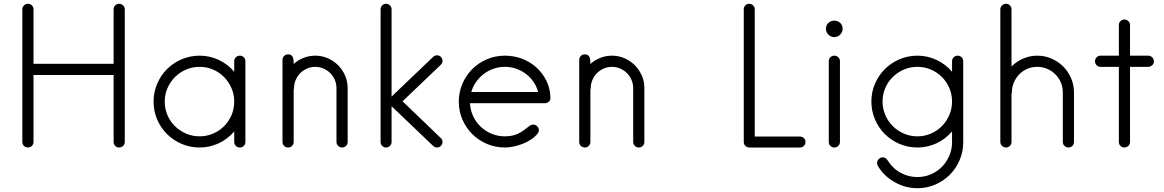

<svg xmlns="http://www.w3.org/2000/svg" viewBox="-20 -779 6149 1014"><path d="M639 -29Q639 -17 630 -8.5Q621 0 609 0Q597 0 588.5 -8.5Q580 -17 580 -29V-383H157V-29Q157 -17 148.5 -8.5Q140 0 128 0Q115 0 106.5 -8.5Q98 -17 98 -29V-730Q98 -742 106.5 -750.5Q115 -759 128 -759Q140 -759 148.5 -750.5Q157 -742 157 -730V-442H580V-730Q580 -742 588.5 -750.5Q597 -759 609 -759Q621 -759 630 -750.5Q639 -742 639 -730Z M1276 -29Q1276 -17 1267.5 -8.5Q1259 0 1247 0Q1234 0 1225.5 -8.5Q1217 -17 1217 -29V-85Q1182 -44 1134.5 -22Q1087 0 1034 0Q984 0 939.5 -19Q895 -38 862 -71Q829 -104 810 -148Q791 -192 791 -242Q791 -292 810 -336.5Q829 -381 862 -414Q895 -447 939.5 -466Q984 -485 1034 -485Q1087 -485 1134.5 -463Q1182 -441 1217 -400V-456Q1217 -468 1225.5 -476.5Q1234 -485 1247 -485Q1259 -485 1267.5 -476.5Q1276 -468 1276 -456ZM1217 -242Q1217 -280 1202.5 -313.5Q1188 -347 1163.5 -372Q1139 -397 1105.5 -411.5Q1072 -426 1034 -426Q996 -426 962.5 -411.5Q929 -397 904 -372Q879 -347 864.5 -313.5Q850 -280 850 -242Q850 -204 864.5 -170.5Q879 -137 904 -112.5Q929 -88 962.5 -73.5Q996 -59 1034 -59Q1072 -59 1105.5 -73.5Q1139 -88 1163.5 -112.5Q1188 -137 1202.5 -170.5Q1217 -204 1217 -242Z M1816 -29Q1816 -17 1807.5 -8.5Q1799 0 1787 0Q1775 0 1766 -8.5Q1757 -17 1757 -29V-314Q1757 -337 1748 -357.5Q1739 -378 1724 -393Q1709 -408 1688.5 -417Q1668 -426 1645 -426Q1622 -426 1601.5 -417Q1581 -408 1566 -393Q1551 -378 1542 -357.5Q1533 -337 1533 -314Q1533 -312 1532 -309.5Q1531 -307 1531 -304V-29Q1531 -17 1522.5 -8.5Q1514 0 1502 0Q1489 0 1480.5 -8.5Q1472 -17 1472 -29V-462Q1472 -475 1480.5 -483.5Q1489 -492 1502 -492Q1513 -492 1519 -487Q1525 -482 1527.5 -474.5Q1530 -467 1530.5 -458Q1531 -449 1531 -441Q1554 -462 1583.5 -473.5Q1613 -485 1645 -485Q1680 -485 1711 -471.5Q1742 -458 1765.5 -434.5Q1789 -411 1802.5 -380Q1816 -349 1816 -314Z M2317 -458Q2317 -446 2308 -437L2106 -244L2308 -50Q2317 -42 2317 -29Q2317 -17 2308.5 -8.5Q2300 0 2288 0Q2276 0 2268 -8L2048 -218V-29Q2048 -17 2039.5 -8.5Q2031 0 2019 0Q2007 0 1998.5 -8.5Q1990 -17 1990 -29V-730Q1990 -742 1998.5 -750.5Q2007 -759 2019 -759Q2031 -759 2039.5 -750.5Q2048 -742 2048 -730V-269L2268 -479Q2276 -487 2288 -487Q2300 -487 2308.5 -478.5Q2317 -470 2317 -458Z M2887 -263Q2888 -251 2879 -242.5Q2870 -234 2858 -234H2462Q2464 -197 2479 -165Q2494 -133 2519 -109.5Q2544 -86 2576.5 -72.5Q2609 -59 2646 -59Q2667 -59 2684 -62.5Q2701 -66 2716 -73Q2731 -80 2745 -90Q2759 -100 2775 -113Q2780 -117 2784.5 -119Q2789 -121 2796 -121Q2808 -121 2817 -112.5Q2826 -104 2826 -92Q2826 -85 2823.5 -80.5Q2821 -76 2817 -71Q2803 -54 2782.5 -41Q2762 -28 2739 -19Q2716 -10 2692 -5Q2668 0 2646 0Q2596 0 2551.5 -19Q2507 -38 2474 -71Q2441 -104 2422 -148Q2403 -192 2403 -242Q2403 -292 2422 -336.5Q2441 -381 2474 -414Q2507 -447 2551.5 -466Q2596 -485 2646 -485Q2694 -485 2736.5 -469Q2779 -453 2812 -423.5Q2845 -394 2865 -354Q2885 -314 2887 -266ZM2822 -293Q2814 -323 2797 -347.5Q2780 -372 2756.5 -389.5Q2733 -407 2705 -416.5Q2677 -426 2646 -426Q2615 -426 2586.5 -416Q2558 -406 2535 -388.5Q2512 -371 2494.5 -346.5Q2477 -322 2469 -293Z M3383 -29Q3383 -17 3374.5 -8.5Q3366 0 3354 0Q3342 0 3333 -8.5Q3324 -17 3324 -29V-314Q3324 -337 3315 -357.5Q3306 -378 3291 -393Q3276 -408 3255.5 -417Q3235 -426 3212 -426Q3189 -426 3168.5 -417Q3148 -408 3133 -393Q3118 -378 3109 -357.5Q3100 -337 3100 -314Q3100 -312 3099 -309.5Q3098 -307 3098 -304V-29Q3098 -17 3089.5 -8.5Q3081 0 3069 0Q3056 0 3047.5 -8.5Q3039 -17 3039 -29V-462Q3039 -475 3047.5 -483.5Q3056 -492 3069 -492Q3080 -492 3086 -487Q3092 -482 3094.5 -474.5Q3097 -467 3097.5 -458Q3098 -449 3098 -441Q3121 -462 3150.5 -473.5Q3180 -485 3212 -485Q3247 -485 3278 -471.5Q3309 -458 3332.5 -434.5Q3356 -411 3369.5 -380Q3383 -349 3383 -314Z M4234 -29Q4234 -17 4225.5 -8.5Q4217 0 4204 0H3937Q3925 0 3916.5 -8.5Q3908 -17 3908 -29V-730Q3908 -742 3916.5 -750.5Q3925 -759 3937 -759Q3949 -759 3957.5 -750.5Q3966 -742 3966 -730V-58H4204Q4217 -58 4225.5 -49.5Q4234 -41 4234 -29Z M4430 -627Q4430 -609 4417 -596Q4404 -583 4386 -583Q4368 -583 4355 -596Q4342 -609 4342 -627Q4342 -646 4355 -658Q4368 -670 4386 -670Q4405 -670 4417.5 -658Q4430 -646 4430 -627ZM4416 -29Q4416 -17 4407 -8.5Q4398 0 4386 0Q4374 0 4365.5 -8.5Q4357 -17 4357 -29V-456Q4357 -468 4365.5 -476.5Q4374 -485 4386 -485Q4398 -485 4407 -476.5Q4416 -468 4416 -456Z M5067 -28Q5067 22 5048 66.5Q5029 111 4996 144Q4963 177 4919 196Q4875 215 4825 215Q4762 215 4705 183Q4648 151 4616 97Q4612 87 4612 82Q4612 70 4621 61Q4630 52 4642 52Q4651 52 4656.5 56Q4662 60 4667 67Q4672 74 4676.5 80.5Q4681 87 4687 94Q4713 124 4749.5 140Q4786 156 4825 156Q4863 156 4896.5 141.5Q4930 127 4954.5 102Q4979 77 4993.5 43.5Q5008 10 5008 -28V-85Q4973 -44 4925.5 -22Q4878 0 4825 0Q4775 0 4730.5 -19Q4686 -38 4653 -71Q4620 -104 4601 -148.5Q4582 -193 4582 -243Q4582 -293 4601 -337Q4620 -381 4653 -414Q4686 -447 4730.5 -466Q4775 -485 4825 -485Q4878 -485 4925.5 -463Q4973 -441 5008 -400V-456Q5008 -468 5017 -476.5Q5026 -485 5038 -485Q5050 -485 5058.5 -476.5Q5067 -468 5067 -456ZM5008 -243Q5008 -281 4993.5 -314.5Q4979 -348 4954.5 -372.5Q4930 -397 4896.5 -411.5Q4863 -426 4825 -426Q4787 -426 4753.5 -411.5Q4720 -397 4695 -372.5Q4670 -348 4655.5 -314.5Q4641 -281 4641 -243Q4641 -205 4655.5 -171.5Q4670 -138 4695 -113Q4720 -88 4753.5 -73.5Q4787 -59 4825 -59Q4863 -59 4896.5 -73.5Q4930 -88 4954.5 -113Q4979 -138 4993.5 -171.5Q5008 -205 5008 -243Z M5652 -29Q5652 -17 5643.5 -8.5Q5635 0 5623 0Q5611 0 5602 -8.5Q5593 -17 5593 -29V-291Q5593 -319 5582.5 -343.5Q5572 -368 5553.5 -386.5Q5535 -405 5510.5 -415.5Q5486 -426 5458 -426Q5430 -426 5405.5 -415.5Q5381 -405 5363 -386.5Q5345 -368 5334.5 -343.5Q5324 -319 5324 -291Q5324 -289 5323 -286.5Q5322 -284 5322 -282V-29Q5322 -17 5313.5 -8.5Q5305 0 5293 0Q5281 0 5272 -8.5Q5263 -17 5263 -29V-730Q5263 -742 5272 -750.5Q5281 -759 5293 -759Q5305 -759 5313.5 -750.5Q5322 -742 5322 -730V-428Q5349 -455 5384.5 -470Q5420 -485 5458 -485Q5498 -485 5533.5 -469.5Q5569 -454 5595 -428Q5621 -402 5636.5 -366.5Q5652 -331 5652 -291Z M6074 -455Q6074 -443 6065 -434.5Q6056 -426 6044 -426H5948V-29Q5948 -17 5939 -8.5Q5930 0 5918 0Q5906 0 5897.5 -8.5Q5889 -17 5889 -29V-426H5792Q5780 -426 5771.5 -434.5Q5763 -443 5763 -455Q5763 -468 5771.5 -476.5Q5780 -485 5792 -485H5889V-647Q5889 -659 5897.5 -667.5Q5906 -676 5918 -676Q5930 -676 5939 -667.5Q5948 -659 5948 -647V-485H6044Q6056 -485 6065 -476.5Q6074 -468 6074 -455Z"/></svg>

Font: Hanken Light
Style: Light
Weight: 300
Designer: Alfredo Marco Pradil
Foundry: Hanken Design Co.
Version: Version 2.06 2014